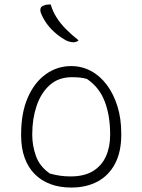

<svg xmlns="http://www.w3.org/2000/svg" viewBox="-20 -833 640 863"><path d="M300 -536Q348 -536 389 -514Q430 -492 460.5 -451Q491 -410 508 -355Q525 -300 525 -234V-226Q525 -151 497.5 -98Q470 -45 419.5 -17.5Q369 10 300 10Q248 10 206.5 -5.5Q165 -21 135.5 -51Q106 -81 90.5 -124.5Q75 -168 75 -223V-231Q75 -326 105 -394.5Q135 -463 186 -499.5Q237 -536 300 -536ZM303 -486Q243 -486 203.5 -450.5Q164 -415 144.5 -357Q125 -299 125 -231V-225Q125 -179 141.5 -132Q158 -85 204 -53Q229 -46 251.5 -43Q274 -40 297 -40Q359 -40 398 -64Q437 -88 456 -130Q475 -172 475 -225V-231Q475 -314 450.5 -377.5Q426 -441 371 -478Q355 -483 338 -484.5Q321 -486 303 -486ZM208 -813Q216 -784 233 -756.5Q250 -729 275.5 -703Q301 -677 333 -652Q329 -647 322 -645Q315 -643 310 -643Q302 -643 291 -646Q280 -649 269 -656Q245 -670 223.5 -689.5Q202 -709 186.5 -732Q171 -755 163 -777Q160 -785 162 -794Q164 -803 174 -807Q180 -810 184.5 -811Q189 -812 195 -812.5Q201 -813 208 -813Z"/></svg>

Font: Recursive Casual Light
Style: Regular
Weight: 300
Version: Version 1.047